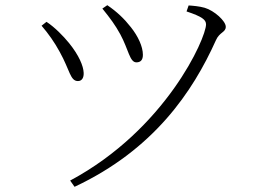

<svg xmlns="http://www.w3.org/2000/svg" viewBox="-20 -696 1040 739"><path d="M250 -1 267 23C572 -120 722 -343 811 -541C825 -573 849 -571 849 -593C849 -615 805 -655 768 -666C747 -672 722 -674 706 -675L698 -652C758 -632 773 -620 773 -602C773 -549 618 -198 250 -1ZM280 -384C296 -384 303 -398 302 -416C301 -442 284 -483 246 -530C224 -557 191 -591 159 -612L140 -597C166 -567 190 -533 210 -496C249 -426 250 -384 280 -384ZM505 -456C521 -456 530 -465 530 -485C530 -517 511 -557 484 -591C459 -623 430 -651 393 -676L374 -663C404 -626 424 -599 443 -564C475 -505 479 -456 505 -456Z"/></svg>

Font: Source Han Serif CN VF
Style: Regular
Weight: 250
Designer: Ryoko NISHIZUKA 西塚涼子 (kana & ideographs); Frank Grießhammer (Latin, Greek & Cyrillic); Wenlong ZHANG 张文龙 (bopomofo); San
Foundry: Adobe
Version: Version 2.002;hotconv 1.1.0;makeotfexe 2.6.0